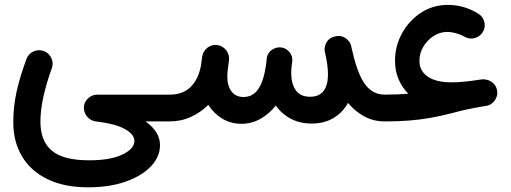

<svg xmlns="http://www.w3.org/2000/svg" viewBox="-20 -467 2105 791"><path d="M34.7 37.1Q34.7 -28.8 48.6 -90.6Q62.5 -152.3 88.9 -223.6Q96.7 -245.1 117.7 -254.9Q138.7 -264.6 160.2 -256.8Q181.6 -249 191.4 -228Q201.2 -207 193.4 -185.5Q170.9 -123.5 158.7 -67.9Q146.5 -12.2 146.5 34.2Q146.5 114.3 193.6 153.8Q240.7 193.4 347.2 193.4Q436 193.4 484.9 169.4Q533.7 145.5 533.7 113.8Q533.7 86.4 494.1 64.5Q454.6 42.5 374.5 33.2Q355 30.8 341.3 16.1Q327.6 1.5 325.7 -18.1Q323.7 -42 340.6 -59.6Q357.4 -77.1 381.3 -77.1H678.7Q701.7 -77.1 717.8 -61Q733.9 -44.9 733.9 -22Q733.9 0.5 717.8 16.8Q701.7 33.2 678.7 33.2H579.6Q639.2 75.7 639.2 130.9Q639.2 178.7 601.8 218.3Q564.5 257.8 497.8 281.2Q431.2 304.7 342.8 304.7Q244.1 304.7 175.3 271Q106.4 237.3 70.6 177Q34.7 116.7 34.7 37.1Z M623.5 -22Q623.5 -44.9 639.6 -61Q655.8 -77.1 678.7 -77.1Q733.4 -77.1 765.4 -108.9Q797.4 -140.6 808.1 -197.3Q810.1 -211.4 813 -234.4Q816.9 -257.3 835.2 -271Q853.5 -284.7 876 -281.2Q898.4 -277.8 912.4 -259.3Q926.3 -240.7 923.3 -217.8Q922.9 -213.9 922.4 -210.9Q921.4 -203.6 920.4 -196.3Q918 -179.7 917.2 -169.9Q916.5 -160.2 916.5 -150.9Q916.5 -113.3 933.8 -90.3Q951.2 -67.4 983.4 -67.4Q1022 -67.4 1044.2 -100.3Q1066.4 -133.3 1075.7 -197.8Q1076.7 -209.5 1078.6 -222.2V-224.1Q1081.1 -250 1103.5 -263.7Q1103.5 -264.2 1104 -264.2Q1104 -264.2 1104.5 -264.2Q1120.6 -273.9 1139.2 -271.5Q1156.2 -269 1168.5 -256.8Q1180.7 -244.6 1183.6 -228.5Q1183.6 -228 1183.6 -227.5Q1183.6 -227.5 1183.6 -227.1Q1184.6 -220.7 1184.1 -214.4Q1182.6 -201.2 1180.7 -188.5Q1179.7 -176.8 1179.7 -166.5Q1179.7 -123 1198.2 -95.7Q1216.8 -68.4 1257.3 -68.4Q1294.9 -68.4 1313 -92.3Q1331.1 -116.2 1331.1 -159.2Q1331.1 -180.7 1327.9 -203.4Q1324.7 -226.1 1318.8 -251Q1315.4 -264.2 1319.3 -277.8Q1328.1 -310.1 1360.4 -316.9Q1382.3 -323.2 1402.3 -310.8Q1422.4 -298.3 1427.2 -275.9Q1427.7 -272.9 1428.2 -270.5Q1430.7 -260.7 1432.6 -252.4Q1453.6 -160.6 1484.6 -118.9Q1515.6 -77.1 1565.4 -77.1H1565.9Q1588.9 -77.1 1605 -61Q1621.1 -44.9 1621.1 -22Q1621.1 0.5 1605 16.8Q1588.9 33.2 1565.9 33.2H1565.4Q1519 33.2 1481.4 12.9Q1443.8 -7.3 1413.6 -43Q1391.6 -2.9 1353.5 19.5Q1315.4 42 1264.2 42Q1216.3 42 1178.7 22.5Q1141.1 2.9 1116.2 -32.2Q1088.4 2.9 1052.5 22.9Q1016.6 43 974.6 43Q930.7 43 895.5 21.7Q860.4 0.5 838.4 -35.2Q807.1 -3.9 766.6 14.6Q726.1 33.2 678.7 33.2Q656.2 33.2 639.9 16.8Q623.5 0.5 623.5 -22Z M1510.3 -22Q1510.3 -44.9 1526.9 -61Q1543.5 -77.1 1565.9 -77.1Q1619.1 -77.1 1662.1 -81.1Q1636.2 -106.9 1621.8 -141.1Q1607.4 -175.3 1607.4 -216.3Q1607.4 -277.8 1636.5 -330.3Q1665.5 -382.8 1714.8 -414.8Q1764.2 -446.8 1824.7 -446.8Q1892.1 -446.8 1949.7 -411.1Q1969.7 -398.9 1975.3 -377Q1981 -355 1969.2 -335.4Q1957.5 -315.9 1935.5 -310.1Q1913.6 -304.2 1893.6 -315.9Q1879.4 -324.2 1859.6 -329.8Q1839.8 -335.4 1821.8 -335.4Q1792.5 -335.4 1766.4 -318.6Q1740.2 -301.8 1724.1 -274.7Q1708 -247.6 1708 -216.3Q1708 -174.8 1742.2 -151.4Q1776.4 -127.9 1838.4 -127.9Q1859.4 -127.9 1881.3 -129.6Q1903.3 -131.3 1932.6 -135.3Q1940.4 -136.7 1949.2 -137.7Q1955.1 -138.7 1961.9 -139.6Q1976.1 -141.6 1989.3 -137.2Q1989.3 -137.2 1989.7 -137.2Q1990.2 -137.2 1991.2 -136.7Q1991.7 -136.7 1992.2 -136.2Q1992.7 -136.2 1993.2 -136.2Q1994.1 -135.7 1995.1 -135.3Q1995.1 -135.3 1995.1 -135.3Q2007.8 -129.9 2016.6 -119.4Q2025.4 -108.9 2027.8 -94.7Q2030.3 -81.1 2025.9 -67.9Q2025.4 -67.9 2025.4 -67.4Q2025.4 -66.9 2024.9 -65.9Q2018.1 -47.4 2001.5 -37.6Q2001 -37.6 2001 -37.1Q2000.5 -37.1 2000 -36.6Q1992.2 -32.2 1982.9 -30.8Q1945.8 -24.9 1913.6 -18.3Q1881.3 -11.7 1846.2 -2Q1795.4 11.2 1751.7 18.8Q1708 26.4 1663.6 29.8Q1619.1 33.2 1565.9 33.2Q1543.5 33.2 1526.9 16.8Q1510.3 0.5 1510.3 -22Z"/></svg>

Font: Mikhak SemiBold
Style: Regular
Weight: 600
Designer: Amin Abedi
Version: Version 3.3